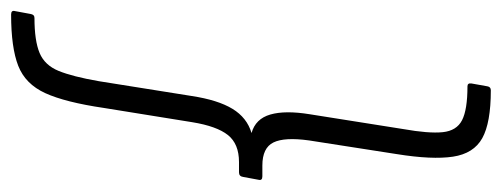

<svg xmlns="http://www.w3.org/2000/svg" viewBox="-342 -446 882 337"><g transform="rotate(90 98.5 -278.0)"><path d="M89 -699Q146 -699 173 -684Q200 -669 205.5 -632.5Q211 -596 201 -534L177 -380Q171 -337 180.5 -317.5Q190 -298 221 -298H240Q248 -298 246 -291L241 -264Q240 -257 233 -257H215Q183 -257 167.5 -237.5Q152 -218 145 -175L120 -20Q110 48 94 83Q78 118 46 130.5Q14 143 -44 143Q-52 143 -50 136L-45 109Q-44 102 -38 102Q2 102 23.5 93Q45 84 55 59.5Q65 35 73 -11L99 -174Q106 -220 121.5 -245.5Q137 -271 164 -279Q139 -286 131.5 -312Q124 -338 131 -381L157 -545Q165 -590 162.5 -614.5Q160 -639 141.5 -648.5Q123 -658 82 -658Q76 -658 77 -665L82 -693Q83 -699 89 -699Z"/></g></svg>

Font: Sofia Sans Semi Condensed Light
Style: Italic
Weight: 300
Italic angle: -9°
Version: Version 4.100